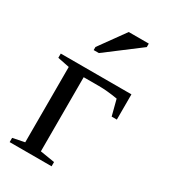

<svg xmlns="http://www.w3.org/2000/svg" viewBox="-174 -778 757 862"><g transform="rotate(30 205.0 -347.5)"><path d="M384.3 -328.1H357.4L336.4 -409.2Q282.2 -418.5 239.3 -418.5H160.2V-34.2L235.4 -22V0H18.1V-22L79.1 -34.2V-424.8L18.1 -437V-459H384.3ZM138.2 -546.4V-562.5L233.9 -695.3H337.9V-677.2L165 -546.4Z"/></g></svg>

Font: Liberation Serif
Style: Regular
Weight: 400
Designer: Steve Matteson
Foundry: Ascender Corporation
Version: Version 2.1.5